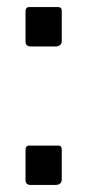

<svg xmlns="http://www.w3.org/2000/svg" viewBox="-20 -527 249 544"><path d="M155 -411.4Q155 -395.4 136.5 -395.4H67Q52.3 -395.4 52.3 -409.8V-494.2Q52.3 -506.9 62.6 -506.9H145Q155 -506.9 155 -495.6ZM155 -19Q155 -3 136.5 -3H67Q52.3 -3 52.3 -17.4V-101.8Q52.3 -114.5 62.6 -114.5H145Q155 -114.5 155 -103.2Z"/></svg>

Font: Libre Franklin Thin
Style: Regular
Weight: 100
Designer: Pablo Impallari, Rodrigo Fuenzalida, Nhung Nguyen
Foundry: Impallari Type
Version: Version 3.000